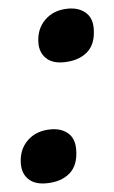

<svg xmlns="http://www.w3.org/2000/svg" viewBox="-46 -591 377 637"><g transform="rotate(-5 142.5 -272.5)"><path d="M174 -382Q137 -382 117 -401.5Q97 -421 97 -452Q97 -499 127 -528.5Q157 -558 205 -558Q240 -558 262 -539.5Q284 -521 284 -486Q284 -433 254 -407.5Q224 -382 174 -382ZM82 13Q44 13 24 -6.5Q4 -26 4 -58Q4 -105 34 -134.5Q64 -164 113 -164Q148 -164 169.5 -145.5Q191 -127 191 -91Q191 -38 161.5 -12.5Q132 13 82 13Z"/></g></svg>

Font: Noto Sans Disp ExtBd
Style: Italic
Weight: 800
Italic angle: -12°
Designer: Monotype Design Team
Foundry: Monotype Imaging Inc.
Version: Version 2.000;GOOG;noto-source:20170915:90ef993387c0